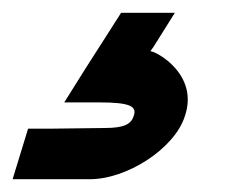

<svg xmlns="http://www.w3.org/2000/svg" viewBox="-66 -60 381 300"><path d="M106 -13 123.2 -40H207.2L174 13L168.9 20C177.9 20 244.9 56 223 121C207.4 172 131.4 221 72.7 220H-7.3H-46.3L-22.1 141H16.9L97.2 140C128.2 140 139 134 143 121L143.3 120C147.6 106 136.4 100 89.4 100H49.4H34.4L67.6 47Z"/></svg>

Font: Nordica Plus
Style: NordicaClassicLightObl
Weight: 300
Version: Version 1.01